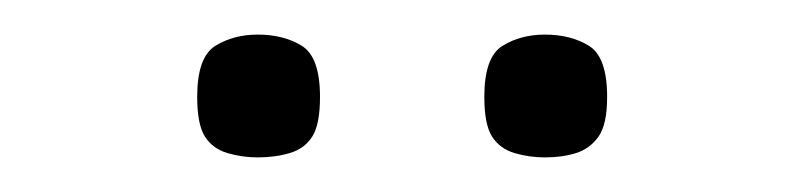

<svg xmlns="http://www.w3.org/2000/svg" viewBox="-20 -873 464 111"><path d="M295 -782Q286 -782 277.5 -784.5Q269 -787 264.5 -794Q260 -801 260 -817Q260 -840 270.5 -846.5Q281 -853 295 -853Q310 -853 320.5 -846.5Q331 -840 331 -817Q331 -801 326 -794Q321 -787 313 -784.5Q305 -782 295 -782ZM129 -782Q120 -782 111.5 -784.5Q103 -787 98.5 -794Q94 -801 94 -817Q94 -840 104.5 -846.5Q115 -853 129 -853Q144 -853 154.5 -846.5Q165 -840 165 -817Q165 -801 160.5 -794Q156 -787 147.5 -784.5Q139 -782 129 -782Z"/></svg>

Font: Matangi Light
Style: Regular
Weight: 400
Version: Version 3.002